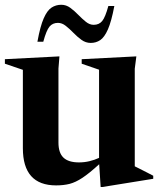

<svg xmlns="http://www.w3.org/2000/svg" viewBox="-20 -748 652 785"><path d="M219 -165Q219 -123 239.5 -103.5Q260 -84 303 -84Q325 -84 345.8 -89Q366.5 -94 385 -102.5V-463L314 -487.5V-506L537.5 -517.5L531 -467V-68Q537 -65 551 -58Q565 -51 580.5 -43Q596 -35 606.5 -29.5V-17L399 16.5H391.5L385.5 -76.5Q345 -39.5 317 -21Q289 -2.5 264.5 3.8Q240 10 209.5 10Q73.5 10 73.5 -142V-462.5L0 -487.5V-506L223 -517.5L219 -467.5ZM447.5 -723.5Q435.5 -660 421.2 -627.8Q407 -595.5 389.8 -584Q372.5 -572.5 351 -572.5Q330.5 -572.5 313.2 -585Q296 -597.5 280.2 -613.8Q264.5 -630 249 -642.2Q233.5 -654.5 217 -654.5Q195 -654.5 182.2 -639Q169.5 -623.5 157 -577.5H133Q144.5 -641 158.8 -673.2Q173 -705.5 190.8 -717Q208.5 -728.5 230.5 -728.5Q250.5 -728.5 267.5 -716Q284.5 -703.5 300.2 -687.2Q316 -671 331.2 -658.8Q346.5 -646.5 363 -646.5Q385 -646.5 397.8 -662Q410.5 -677.5 423 -723.5Z"/></svg>

Font: Newsreader Display SemiBold
Style: Regular
Weight: 600
Designer: Hugues Gentile
Foundry: Production Type
Version: Version 1.001